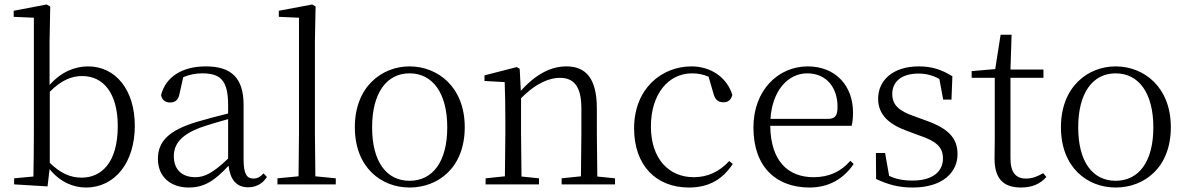

<svg xmlns="http://www.w3.org/2000/svg" viewBox="-20 -822 5290 856"><path d="M363 14C493 14 581 -98 581 -261C581 -422 495 -526 373 -526C314 -526 253 -502 201 -443V-639L204 -793L188 -802L41 -774V-747L131 -743V-227C131 -173 130 -90 129 -35L43 -27V0L192 9L201 -68C249 -9 308 14 363 14ZM202 -413C257 -468 303 -483 347 -483C439 -483 505 -409 505 -260C505 -94 430 -30 344 -30C294 -30 250 -49 202 -96Z M1086 13C1121 13 1150 -2 1170 -33L1155 -49C1139 -32 1127 -26 1110 -26C1081 -26 1066 -45 1066 -111V-354C1066 -476 1010 -526 898 -526C791 -526 719 -479 698 -398C702 -377 716 -365 738 -365C761 -365 776 -376 781 -407L797 -478C826 -490 854 -495 881 -495C961 -495 997 -466 997 -354V-316C952 -305 903 -292 859 -279C731 -241 684 -190 684 -114C684 -31 744 14 821 14C893 14 938 -18 999 -83C1006 -23 1033 13 1086 13ZM997 -115C931 -52 893 -32 851 -32C793 -32 755 -64 755 -126C755 -179 787 -221 873 -253C910 -266 954 -279 997 -291Z M1310 0H1477V-27L1386 -36L1384 -227V-639L1387 -793L1372 -802L1223 -774V-747L1313 -743V-227L1311 -36L1217 -27V0Z M1806 14C1933 14 2052 -74 2052 -255C2052 -435 1931 -526 1806 -526C1682 -526 1562 -435 1562 -255C1562 -75 1680 14 1806 14ZM1806 -16C1703 -16 1639 -101 1639 -254C1639 -407 1703 -495 1806 -495C1909 -495 1974 -407 1974 -254C1974 -101 1909 -16 1806 -16Z M2569 0H2722V-27L2643 -35L2641 -227V-338C2641 -474 2591 -526 2505 -526C2439 -526 2371 -494 2302 -417L2297 -515L2284 -523L2140 -486V-461L2230 -456C2232 -406 2233 -353 2233 -285V-227L2231 -36L2145 -27V0H2383V-27L2305 -35L2303 -227V-384C2373 -455 2433 -475 2476 -475C2536 -475 2572 -440 2572 -339V-227L2570 -36L2484 -27V0Z M3051 14C3144 14 3203 -25 3247 -91L3231 -104C3186 -55 3133 -32 3073 -32C2961 -32 2882 -115 2882 -258C2882 -404 2961 -495 3065 -495C3090 -495 3114 -491 3139 -480L3160 -408C3167 -379 3180 -366 3206 -366C3226 -366 3239 -376 3245 -399C3221 -477 3149 -526 3063 -526C2929 -526 2807 -426 2807 -250C2807 -85 2905 14 3051 14Z M3589 14C3677 14 3742 -26 3786 -91L3771 -105C3729 -57 3677 -32 3607 -32C3495 -32 3416 -102 3414 -261H3777C3781 -277 3783 -297 3783 -321C3783 -438 3707 -526 3581 -526C3450 -526 3339 -420 3339 -254C3339 -74 3444 14 3589 14ZM3415 -292C3423 -418 3493 -495 3579 -495C3665 -495 3714 -431 3714 -346C3714 -309 3705 -292 3672 -292Z M4049 14C4182 14 4249 -53 4249 -135C4249 -204 4211 -248 4110 -284L4061 -302C3989 -326 3958 -353 3958 -403C3958 -456 3997 -494 4075 -494C4107 -494 4137 -487 4168 -470L4185 -378H4222L4226 -482C4177 -512 4135 -526 4076 -526C3960 -526 3895 -463 3895 -382C3895 -309 3945 -267 4025 -238L4076 -219C4158 -192 4184 -164 4184 -115C4184 -57 4138 -17 4048 -17C4005 -17 3973 -24 3944 -38L3926 -140H3885L3886 -24C3940 1 3986 14 4049 14Z M4532 14C4581 14 4618 -2 4645 -33L4631 -50C4604 -35 4584 -26 4554 -26C4509 -26 4485 -53 4485 -116V-475H4632V-512H4485L4490 -667H4441L4417 -514L4312 -505V-475H4415V-201C4415 -165 4414 -146 4414 -115C4414 -28 4451 14 4532 14Z M4954 14C5081 14 5200 -74 5200 -255C5200 -435 5079 -526 4954 -526C4830 -526 4710 -435 4710 -255C4710 -75 4828 14 4954 14ZM4954 -16C4851 -16 4787 -101 4787 -254C4787 -407 4851 -495 4954 -495C5057 -495 5122 -407 5122 -254C5122 -101 5057 -16 4954 -16Z"/></svg>

Font: Noto Serif CJK HK Light
Style: Regular
Weight: 300
Designer: Ryoko NISHIZUKA 西塚涼子 (kana & ideographs); Frank Grießhammer (Latin, Greek & Cyrillic); Wenlong ZHANG 张文龙 (bopomofo); San
Foundry: Adobe
Version: Version 2.001;hotconv 1.1.0;makeotfexe 2.6.0